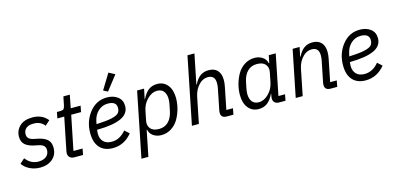

<svg xmlns="http://www.w3.org/2000/svg" viewBox="-82 -1315 4240 2051"><g transform="rotate(-15 2038.0 -290.0)"><path d="M209 12Q149 12 96.5 -13Q44 -38 14 -82L67 -129Q122 -55 209 -55Q261 -55 293.5 -80.5Q326 -106 326 -152Q326 -180 309.5 -197.5Q293 -215 250 -224L211 -232Q145 -245 109 -275.5Q73 -306 73 -365Q73 -434 122.5 -481Q172 -528 264 -528Q372 -528 432 -452L379 -405Q339 -461 258 -461Q204 -461 176 -437Q148 -413 148 -372Q148 -344 164.5 -327Q181 -310 223 -301L262 -293Q330 -279 365 -248.5Q400 -218 400 -157Q400 -80 346.5 -34Q293 12 209 12Z M684 0H590Q556 0 538 -17Q520 -34 520 -63Q520 -72 523 -87L596 -448H520L533 -516H572Q599 -516 608.5 -526.5Q618 -537 624 -565L643 -659H714L686 -516H795L782 -448H673L596 -68H697Z M1241 -744 1117 -585 1069 -610 1173 -780ZM1013 12Q920 12 869 -44Q818 -100 818 -204Q818 -336 894 -432Q970 -528 1088 -528Q1159 -528 1206.5 -492Q1254 -456 1254 -390Q1254 -305 1166 -264Q1078 -223 898 -221Q895 -200 895 -179Q895 -123 927 -90Q959 -57 1018 -57Q1109 -57 1176 -139L1226 -94Q1139 12 1013 12ZM1080 -462Q1019 -462 973.5 -420.5Q928 -379 914 -310L908 -281Q1017 -285 1075.5 -298Q1134 -311 1154.5 -332Q1175 -353 1175 -391Q1175 -462 1080 -462Z M1276 200 1420 -516H1497L1474 -404H1477Q1509 -469 1548 -498.5Q1587 -528 1644 -528Q1715 -528 1758 -475Q1801 -422 1801 -331Q1801 -272 1785 -213Q1769 -154 1739.5 -103Q1710 -52 1660 -20Q1610 12 1549 12Q1500 12 1462.5 -12.5Q1425 -37 1414 -84H1410L1353 200ZM1542 -58Q1605 -58 1646 -99Q1687 -140 1702 -215L1717 -290Q1722 -318 1722 -341Q1722 -394 1697.5 -426Q1673 -458 1623 -458Q1566 -458 1515 -407Q1464 -356 1450 -283L1429 -178Q1419 -127 1447.5 -92.5Q1476 -58 1542 -58Z M1888 0 2037 -740H2114L2048 -414H2053Q2106 -528 2211 -528Q2277 -528 2310.5 -490.5Q2344 -453 2344 -385Q2344 -353 2337 -318L2287 -68H2360L2347 0H2274Q2210 0 2210 -58Q2210 -69 2212 -79L2260 -318Q2265 -343 2265 -371Q2265 -458 2186 -458Q2132 -458 2091 -417Q2038 -364 2023 -288L1965 0Z M2923 0H2854Q2821 0 2804 -16.5Q2787 -33 2787 -62Q2787 -74 2790 -89L2795 -112H2792Q2760 -47 2721 -17.5Q2682 12 2625 12Q2554 12 2511 -41Q2468 -94 2468 -185Q2468 -244 2484 -303Q2500 -362 2529.5 -413Q2559 -464 2609 -496Q2659 -528 2720 -528Q2769 -528 2806.5 -503.5Q2844 -479 2855 -432H2859L2876 -516H2953L2863 -68H2936ZM2646 -58Q2703 -58 2754 -109Q2805 -160 2819 -233L2840 -338Q2850 -389 2821.5 -423.5Q2793 -458 2727 -458Q2664 -458 2623 -417Q2582 -376 2567 -301L2552 -226Q2547 -198 2547 -175Q2547 -122 2571.5 -90Q2596 -58 2646 -58Z M3113 0H3036L3140 -516H3217L3196 -414H3201Q3254 -528 3359 -528Q3425 -528 3458.5 -490.5Q3492 -453 3492 -385Q3492 -353 3485 -318L3435 -68H3508L3495 0H3422Q3358 0 3358 -58Q3358 -69 3360 -79L3408 -318Q3413 -343 3413 -371Q3413 -458 3334 -458Q3280 -458 3239 -417Q3186 -364 3171 -288Z M3809 12Q3716 12 3665 -44Q3614 -100 3614 -204Q3614 -336 3690 -432Q3766 -528 3884 -528Q3955 -528 4002.5 -492Q4050 -456 4050 -390Q4050 -305 3962 -264Q3874 -223 3694 -221Q3691 -200 3691 -179Q3691 -123 3723 -90Q3755 -57 3814 -57Q3905 -57 3972 -139L4022 -94Q3935 12 3809 12ZM3876 -462Q3815 -462 3769.5 -420.5Q3724 -379 3710 -310L3704 -281Q3813 -285 3871.5 -298Q3930 -311 3950.5 -332Q3971 -353 3971 -391Q3971 -462 3876 -462Z"/></g></svg>

Font: Aneliza
Style: Italic
Weight: 400
Italic angle: -11.31°
Designer: Mike Abbink, Paul van der Laan, Pieter van Rosmalen
Foundry: Bold Monday
Version: Version 3.0